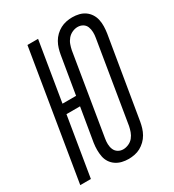

<svg xmlns="http://www.w3.org/2000/svg" viewBox="-182 -845 863 955"><g transform="rotate(-30 250.0 -367.5)"><path d="M275 8Q255 8 236.5 3.5Q218 -1 202.5 -11.5Q187 -22 177 -37.5Q167 -53 163.5 -71.5Q160 -90 160 -109.5Q160 -129 163 -149L195 -340H117L61 0H0L121 -735H182L126 -395H204L240 -611Q243 -628 248 -644.5Q253 -661 262 -677Q271 -693 284.5 -706Q298 -719 314 -727.5Q330 -736 347.5 -739.5Q365 -743 382 -743Q402 -743 420.5 -738.5Q439 -734 454 -723.5Q469 -713 479 -697.5Q489 -682 493 -663.5Q497 -645 496.5 -625.5Q496 -606 493 -586L416 -124Q413 -107 408 -90.5Q403 -74 394 -58Q385 -42 371.5 -29Q358 -16 342.5 -7.5Q327 1 309 4.5Q291 8 275 8ZM275 -47Q290 -47 306 -54Q322 -61 332.5 -74Q343 -87 348.5 -102.5Q354 -118 357 -133L433 -595Q436 -611 435.5 -627.5Q435 -644 429.5 -658Q424 -672 411 -680Q398 -688 381 -688Q366 -688 350.5 -681Q335 -674 324 -661Q313 -648 307.5 -632.5Q302 -617 299 -602L223 -140Q220 -124 220.5 -107.5Q221 -91 227 -77Q233 -63 246 -55Q259 -47 275 -47Z"/></g></svg>

Font: Iosevka Curly Light
Style: Italic
Weight: 300
Italic angle: -9°
Monospace: yes
Designer: Belleve Invis
Foundry: Belleve Invis
Version: Version 22.1.2; ttfautohint (v1.8.4)